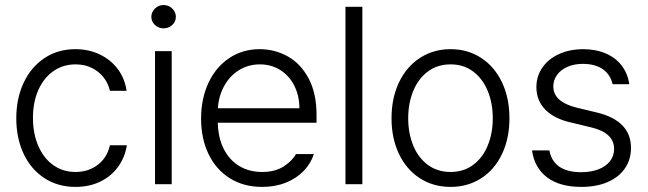

<svg xmlns="http://www.w3.org/2000/svg" viewBox="-20 -734 2580 765"><path d="M44.9 -262.7Q44.9 -342.3 74.5 -404.8Q104 -467.3 157.5 -502.7Q210.9 -538.1 280.3 -538.1Q333.5 -538.1 377.4 -517.1Q421.4 -496.1 449.5 -458.5Q477.5 -420.9 484.4 -372.1H418Q411.6 -401.4 393.1 -425.3Q374.5 -449.2 345.9 -463.4Q317.4 -477.5 281.2 -477.5Q231.4 -477.5 192.9 -450.7Q154.3 -423.8 132.8 -375.5Q111.3 -327.1 111.3 -264.6Q111.3 -201.7 132.6 -152.6Q153.8 -103.5 192.1 -76.2Q230.5 -48.8 281.2 -48.8Q332.5 -48.8 369.9 -77.6Q407.2 -106.4 418 -155.3H485.4Q478 -107.4 450.7 -69.6Q423.3 -31.7 379.6 -10.5Q335.9 10.7 281.2 10.7Q210.4 10.7 156.7 -24.4Q103 -59.6 74 -121.6Q44.9 -183.6 44.9 -262.7Z M597.7 -530.3H664.1V0H597.7ZM583 -667Q583 -686 597.4 -700Q611.8 -713.9 631.8 -713.9Q651.9 -713.9 666.3 -700Q680.7 -686 680.7 -667Q680.7 -647.9 666.3 -634.5Q651.9 -621.1 631.8 -621.1Q611.8 -621.1 597.4 -634.5Q583 -647.9 583 -667Z M781.2 -261.7Q781.2 -341.3 810.8 -404.3Q840.3 -467.3 893.6 -502.7Q946.8 -538.1 1014.6 -538.1Q1074.7 -538.1 1126.5 -509.3Q1178.2 -480.5 1209.7 -421.4Q1241.2 -362.3 1241.2 -276.4V-245.1H847.7Q849.1 -185.5 871.1 -141.4Q893.1 -97.2 932.6 -73Q972.2 -48.8 1024.4 -48.8Q1074.7 -48.8 1108.6 -69.8Q1142.6 -90.8 1159.2 -120.1H1230.5Q1218.8 -83 1190.2 -53.2Q1161.6 -23.4 1119.1 -6.3Q1076.7 10.7 1024.4 10.7Q950.7 10.7 895.8 -23.7Q840.8 -58.1 811 -119.9Q781.2 -181.6 781.2 -261.7ZM1172.9 -302.7Q1172.9 -352.1 1152.8 -392.1Q1132.8 -432.1 1096.9 -454.8Q1061 -477.5 1015.6 -477.5Q968.8 -477.5 931.6 -454.1Q894.5 -430.7 872.8 -390.6Q851.1 -350.6 848.1 -302.7Z M1423.8 0H1356.4V-707H1423.8Z M1540 -262.7Q1540 -343.3 1569.8 -405.8Q1599.6 -468.3 1653.3 -503.2Q1707 -538.1 1775.4 -538.1Q1843.8 -538.1 1897.2 -503.2Q1950.7 -468.3 1980.2 -405.8Q2009.8 -343.3 2009.8 -262.7Q2009.8 -182.6 1980.2 -120.4Q1950.7 -58.1 1897.2 -23.7Q1843.8 10.7 1775.4 10.7Q1706.5 10.7 1653.1 -23.7Q1599.6 -58.1 1569.8 -120.4Q1540 -182.6 1540 -262.7ZM1943.4 -262.7Q1943.4 -321.8 1923.6 -370.8Q1903.8 -419.9 1865.7 -448.7Q1827.6 -477.5 1775.4 -477.5Q1722.7 -477.5 1684.3 -448.7Q1646 -419.9 1626.2 -370.8Q1606.4 -321.8 1606.4 -262.7Q1606.4 -203.6 1626.2 -154.8Q1646 -106 1684.3 -77.4Q1722.7 -48.8 1775.4 -48.8Q1827.6 -48.8 1865.7 -77.4Q1903.8 -106 1923.6 -154.8Q1943.4 -203.6 1943.4 -262.7Z M2301.8 -479.5Q2267.6 -479.5 2241 -467.8Q2214.4 -456.1 2199.5 -435.5Q2184.6 -415 2184.6 -389.6Q2184.6 -327.6 2279.3 -304.7L2360.4 -285.2Q2494.1 -252 2494.1 -144.5Q2494.1 -99.1 2470.5 -64Q2446.8 -28.8 2402.1 -9Q2357.4 10.7 2295.9 10.7Q2210.9 10.7 2160.4 -26.9Q2109.9 -64.5 2099.6 -134.8H2168.9Q2176.8 -91.8 2208.7 -69.8Q2240.7 -47.9 2294.9 -47.9Q2334.5 -47.9 2364.3 -59.3Q2394 -70.8 2410.4 -91.8Q2426.8 -112.8 2426.8 -140.6Q2426.8 -205.1 2335 -226.6L2253.9 -246.1Q2187.5 -261.2 2152.3 -297.6Q2117.2 -334 2117.2 -386.7Q2117.2 -430.2 2140.9 -464.6Q2164.6 -499 2207.3 -518.6Q2250 -538.1 2304.7 -538.1Q2356 -537.6 2395.3 -520.3Q2434.6 -502.9 2458 -471.4Q2481.4 -439.9 2487.3 -398.4H2420.9Q2412.1 -437 2381.8 -458.3Q2351.6 -479.5 2301.8 -479.5Z"/></svg>

Font: Pretendard Std Light
Style: Regular
Weight: 300
Designer: Base glyphs from Inter by Rasmus Andersson; Hangeul glyphs from Noto Sans CJK(Source Han Sans) by Jang Soo-young and Kan
Foundry: Kil Hyung-jin
Version: Version 1.309